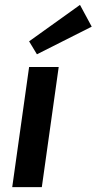

<svg xmlns="http://www.w3.org/2000/svg" viewBox="-20 -765 395 785"><path d="M220 -491 151 0H30L99 -491ZM307 -745 355 -656 131 -543 99 -596Z"/></svg>

Font: Exo 2 SemiBold
Style: Italic
Weight: 600
Italic angle: -8°
Designer: Natanael Gama
Foundry: Natanael Gama
Version: Version 2.010